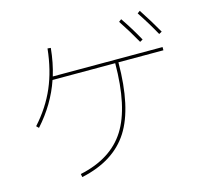

<svg xmlns="http://www.w3.org/2000/svg" viewBox="-121 -985 1242 1154"><g transform="rotate(-15 500.0 -408.0)"><path d="M920 -600V-580H640Q639 -299 548 -156.5Q457 -14 252 30L248 10Q445 -32 532 -170Q619 -308 620 -580H230Q183 -441 77 -323L63 -337Q146 -429 191 -533.5Q236 -638 250 -771L270 -769Q261 -678 237 -600ZM707 -814 723 -826Q772 -755 816 -675L798 -665Q758 -737 707 -814ZM828 -834 844 -846Q898 -764 939 -691L921 -681Q881 -754 828 -834Z"/></g></svg>

Font: M PLUS 1p Thin
Style: Regular
Weight: 250
Version: Version 1.062